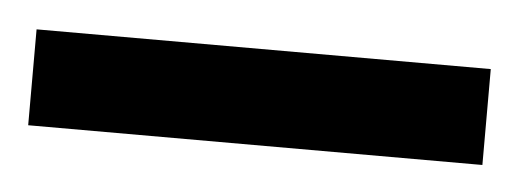

<svg xmlns="http://www.w3.org/2000/svg" viewBox="-24 -716 395 146"><g transform="rotate(5 173.5 -642.5)"><path d="M0 -678.7H346.7V-605.5H0Z"/></g></svg>

Font: Andika Phon
Style: Regular
Weight: 400
Designer: Victor Gaultney, Annie Olsen, Julie Remington, Don Collingsworth, Eric Hays, Becca Hirsbrunner
Foundry: SIL International
Version: Version 5.000